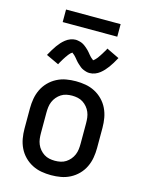

<svg xmlns="http://www.w3.org/2000/svg" viewBox="-136 -1002 822 1094"><g transform="rotate(15 275.0 -455.0)"><path d="M275 12Q246 12 217.5 7Q189 2 163 -11.5Q137 -25 116.5 -46Q96 -67 83.5 -93Q71 -119 66 -147.5Q61 -176 61 -205V-325Q61 -354 66 -382.5Q71 -411 83.5 -437Q96 -463 116.5 -484Q137 -505 163 -518.5Q189 -532 217.5 -537Q246 -542 275 -542Q304 -542 332.5 -537Q361 -532 387 -518.5Q413 -505 433.5 -484Q454 -463 466.5 -437Q479 -411 484 -382.5Q489 -354 489 -325V-205Q489 -176 484 -147.5Q479 -119 466.5 -93Q454 -67 433.5 -46Q413 -25 387 -11.5Q361 2 332.5 7Q304 12 275 12ZM275 -73Q292 -73 308.5 -76.5Q325 -80 339 -89Q353 -98 364 -111Q375 -124 381.5 -139.5Q388 -155 390 -171.5Q392 -188 392 -205V-325Q392 -342 390 -358.5Q388 -375 381.5 -390.5Q375 -406 364 -419Q353 -432 339 -441Q325 -450 308.5 -453.5Q292 -457 275 -457Q258 -457 241.5 -453.5Q225 -450 211 -441Q197 -432 186 -419Q175 -406 168.5 -390.5Q162 -375 160 -358.5Q158 -342 158 -325V-205Q158 -188 160 -171.5Q162 -155 168.5 -139.5Q175 -124 186 -111Q197 -98 211 -89Q225 -80 241.5 -76.5Q258 -73 275 -73ZM337 -607Q332 -607 327 -607.5Q322 -608 317 -609.5Q312 -611 307.5 -612.5Q303 -614 298.5 -616Q294 -618 289.5 -620.5Q285 -623 281.5 -626Q278 -629 274 -632.5Q270 -636 266 -639.5Q262 -643 258.5 -646.5Q255 -650 252 -653.5Q249 -657 246 -660.5Q243 -664 239.5 -668.5Q236 -673 232 -677Q228 -681 225 -684Q222 -687 217.5 -690Q213 -693 213 -695H214L211 -693Q207 -691 204.5 -688.5Q202 -686 199.5 -683.5Q197 -681 195.5 -679Q194 -677 192.5 -675.5Q191 -674 189.5 -671.5Q188 -669 186.5 -667Q185 -665 183 -662.5Q181 -660 179.5 -657.5Q178 -655 176 -652Q174 -649 172 -646Q170 -643 168 -639.5Q166 -636 164 -632.5Q162 -629 159.5 -625Q157 -621 155 -617Q153 -613 151 -609L76 -644Q86 -662 95 -677Q104 -692 113 -704.5Q122 -717 131.5 -727.5Q141 -738 153.5 -748Q166 -758 181.5 -764Q197 -770 213 -770Q218 -770 223 -769Q228 -768 233 -767Q238 -766 242.5 -764.5Q247 -763 251.5 -761Q256 -759 260.5 -756Q265 -753 268.5 -750.5Q272 -748 276 -744.5Q280 -741 284 -737.5Q288 -734 291.5 -730.5Q295 -727 298 -723.5Q301 -720 304 -716.5Q307 -713 310.5 -708.5Q314 -704 318 -700Q322 -696 325 -693Q328 -690 332.5 -687Q337 -684 337 -682V-681H336Q336 -682 339.5 -684Q343 -686 345.5 -688.5Q348 -691 350.5 -693.5Q353 -696 354.5 -698Q356 -700 357.5 -701.5Q359 -703 360.5 -705Q362 -707 363.5 -709.5Q365 -712 367 -714.5Q369 -717 370.5 -719.5Q372 -722 374 -725Q376 -728 378 -731Q380 -734 382 -737.5Q384 -741 386 -744.5Q388 -748 390.5 -751.5Q393 -755 395 -759Q397 -763 399 -768L474 -732Q464 -714 455 -699Q446 -684 437 -672Q428 -660 418.5 -649.5Q409 -639 396.5 -629Q384 -619 368.5 -613Q353 -607 337 -607ZM114 -848V-922H436V-848Z"/></g></svg>

Font: Lode Dark
Style: Bold
Weight: 700
Monospace: yes
Designer: Belleve Invis
Foundry: Belleve Invis
Version: Version 29.2.0; ttfautohint (v1.8.3)